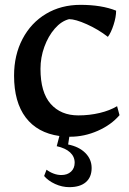

<svg xmlns="http://www.w3.org/2000/svg" viewBox="-20 -553 532 792"><path d="M266 11 261 43Q306 52 332 78Q358 104 358 140Q358 178 334 198.5Q310 219 266 219Q236 219 207.5 206Q179 193 162 173L172 147Q185 157 201 163Q217 169 233 169Q258 169 273 155Q288 141 288 118Q288 93 269 75.5Q250 58 214 50L225 8Q134 -5 86 -68.5Q38 -132 38 -241Q38 -326 73 -392.5Q108 -459 170 -496Q232 -533 312 -533Q399 -533 459 -509Q459 -483 448.5 -450.5Q438 -418 425 -401Q385 -432 338 -453Q291 -474 265 -474Q233 -466 206 -435Q179 -404 163 -360Q147 -316 147 -269Q147 -172 189 -124.5Q231 -77 303 -77Q349 -77 391 -87Q433 -97 463 -115L473 -78Q439 -38 383.5 -13.5Q328 11 270 11Z"/></svg>

Font: Mirza Medium
Style: Regular
Weight: 500
Designer: Arabic design by Kourosh Beigpour, Latin design by Eduardo Tunni, engineering by Lasse Fister
Version: Version 1.0010g